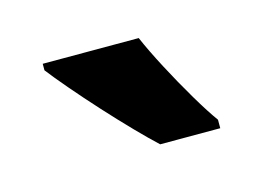

<svg xmlns="http://www.w3.org/2000/svg" viewBox="-40 -828 389 284"><g transform="rotate(-15 154.5 -686.0)"><path d="M187 -766Q196 -745 211 -716.5Q226 -688 242 -661Q258 -634 269 -619V-606H177Q164 -618 145 -637.5Q126 -657 105.5 -679.5Q85 -702 67.5 -722.5Q50 -743 40 -756V-766Z"/></g></svg>

Font: Noto Sans Telugu ExtraCondensed
Style: Bold
Weight: 700
Width: 2
Designer: Jelle Bosma - Monotype Design Team
Foundry: Monotype Imaging Inc.
Version: Version 2.005; ttfautohint (v1.8.4.7-5d5b)